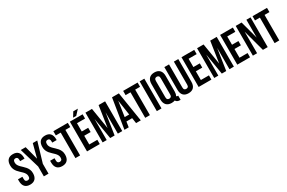

<svg xmlns="http://www.w3.org/2000/svg" viewBox="163 -2359 5845 3912"><g transform="rotate(-30 3086.0 -402.5)"><path d="M26 -532Q26 -617 66.5 -662.5Q107 -708 188 -708Q269 -708 309.5 -662.5Q350 -617 350 -532V-510H246V-539Q246 -577 231.5 -592.5Q217 -608 191 -608Q165 -608 150.5 -592.5Q136 -577 136 -539Q136 -503 152 -475.5Q168 -448 192 -423.5Q216 -399 243.5 -374.5Q271 -350 295 -321Q319 -292 335 -255Q351 -218 351 -168Q351 -83 309.5 -37.5Q268 8 187 8Q106 8 64.5 -37.5Q23 -83 23 -168V-211H127V-161Q127 -123 142.5 -108Q158 -93 184 -93Q210 -93 225.5 -108Q241 -123 241 -161Q241 -197 225 -224.5Q209 -252 185 -276.5Q161 -301 133.5 -325.5Q106 -350 82 -379Q58 -408 42 -445Q26 -482 26 -532Z M510 -232 371 -700H486L570 -381L654 -700H759L620 -232V0H510Z M782 -532Q782 -617 822.5 -662.5Q863 -708 944 -708Q1025 -708 1065.5 -662.5Q1106 -617 1106 -532V-510H1002V-539Q1002 -577 987.5 -592.5Q973 -608 947 -608Q921 -608 906.5 -592.5Q892 -577 892 -539Q892 -503 908 -475.5Q924 -448 948 -423.5Q972 -399 999.5 -374.5Q1027 -350 1051 -321Q1075 -292 1091 -255Q1107 -218 1107 -168Q1107 -83 1065.5 -37.5Q1024 8 943 8Q862 8 820.5 -37.5Q779 -83 779 -168V-211H883V-161Q883 -123 898.5 -108Q914 -93 940 -93Q966 -93 981.5 -108Q997 -123 997 -161Q997 -197 981 -224.5Q965 -252 941 -276.5Q917 -301 889.5 -325.5Q862 -350 838 -379Q814 -408 798 -445Q782 -482 782 -532Z M1138 -700H1478V-600H1363V0H1253V-600H1138Z M1636 -405H1787V-305H1636V-100H1826V0H1526V-700H1826V-600H1636ZM1800 -848 1698 -737H1624L1692 -848Z M2127 -203 2202 -700H2355V0H2251V-502L2175 0H2071L1989 -495V0H1893V-700H2046Z M2791 0H2680L2661 -127H2526L2507 0H2406L2518 -700H2679ZM2540 -222H2646L2593 -576Z M2780 -700H3120V-600H3005V0H2895V-600H2780Z M3168 -700H3278V0H3168Z M3349 -532Q3349 -617 3392 -662.5Q3435 -708 3516 -708Q3597 -708 3640 -662.5Q3683 -617 3683 -532V-168Q3683 -109 3662 -70Q3666 -60 3672.5 -57.5Q3679 -55 3693 -55H3703V43H3688Q3651 43 3627.5 30.5Q3604 18 3593 -5Q3576 1 3557 4.5Q3538 8 3516 8Q3435 8 3392 -37.5Q3349 -83 3349 -168ZM3459 -161Q3459 -123 3474.5 -107.5Q3490 -92 3516 -92Q3542 -92 3557.5 -107.5Q3573 -123 3573 -161V-539Q3573 -577 3557.5 -592.5Q3542 -608 3516 -608Q3490 -608 3474.5 -592.5Q3459 -577 3459 -539Z M3859 -700V-160Q3859 -122 3874.5 -107Q3890 -92 3916 -92Q3942 -92 3957.5 -107Q3973 -122 3973 -160V-700H4077V-167Q4077 -82 4035.5 -36.5Q3994 9 3913 9Q3832 9 3790.5 -36.5Q3749 -82 3749 -167V-700Z M4262 -405H4413V-305H4262V-100H4452V0H4152V-700H4452V-600H4262Z M4753 -203 4828 -700H4981V0H4877V-502L4801 0H4697L4615 -495V0H4519V-700H4672Z M5171 -405H5322V-305H5171V-100H5361V0H5061V-700H5361V-600H5171Z M5527 -507V0H5428V-700H5566L5679 -281V-700H5777V0H5664Z M5824 -700H6164V-600H6049V0H5939V-600H5824Z"/></g></svg>

Font: SVN-Bebas Neue
Style: Bold
Weight: 700
Designer: Ryoichi Tsunekawa
Foundry: Ryoichi Tsunekawa
Version: Version 1.300; ttfautohint (v1.7.9-c794)